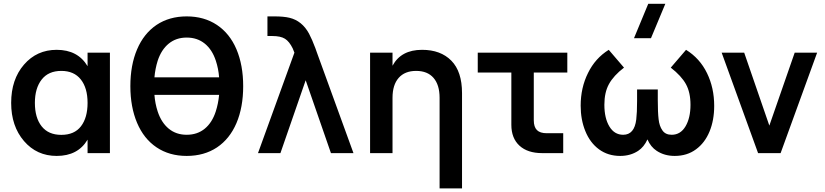

<svg xmlns="http://www.w3.org/2000/svg" viewBox="-20 -823 4432 1032"><path d="M450.7 -540H570.8V0H450.7V-72.3Q398.9 15.1 284.7 15.1Q177.7 15.1 108.9 -64.9Q40 -145 40 -270Q40 -396 108.9 -475.6Q177.7 -555.2 284.7 -555.2Q398.4 -555.2 450.7 -467.3ZM309.6 -441.9Q240.2 -441.9 203.9 -395.3Q167.5 -348.6 167.5 -270Q167.5 -189.9 203.9 -144Q240.2 -98.1 309.6 -98.1Q379.9 -98.1 415.3 -144.3Q450.7 -190.4 450.7 -270Q450.7 -350.1 414.3 -396Q377.9 -441.9 309.6 -441.9Z M983.4 15.1Q890.1 15.1 821.5 -31Q752.9 -77.1 716.8 -162.6Q680.7 -248 680.7 -359.9Q680.7 -472.7 716.8 -557.6Q752.9 -642.6 821.3 -689Q890.1 -734.9 983.4 -734.9Q1077.1 -734.9 1146 -689Q1214.8 -643.1 1251 -558.1Q1287.1 -472.7 1287.1 -359.9Q1287.1 -246.1 1251 -161.4Q1214.8 -76.7 1146.5 -30.8Q1077.6 15.1 983.4 15.1ZM810.1 -407.2H1157.7Q1154.3 -453.6 1140.1 -496.6Q1120.6 -556.2 1080.6 -588.6Q1040.5 -621.1 983.4 -621.1Q926.8 -621.1 887 -588.6Q847.2 -556.2 827.6 -496.6Q814 -453.1 810.1 -407.2ZM983.4 -98.6Q1040.5 -98.6 1080.3 -131.1Q1120.1 -163.6 1139.6 -223.6Q1153.3 -266.1 1157.7 -313H810.1Q813.5 -266.6 827.6 -223.6Q847.2 -164.1 887 -131.3Q926.8 -98.6 983.4 -98.6Z M1366.7 0 1562.5 -540Q1561 -543.9 1557.9 -551.3Q1554.7 -558.6 1553.7 -562Q1535.2 -600.1 1511.7 -614.7Q1488.3 -629.4 1443.4 -629.4H1417.5V-734.9H1455.1Q1504.9 -734.9 1535.6 -727.5Q1603.5 -711.4 1641.1 -642.1Q1657.7 -610.8 1675.3 -563.5Q1676.3 -560.5 1679.2 -552.5Q1682.1 -544.4 1683.6 -540L1879.9 0H1758.8L1623 -391.6L1487.3 0Z M2342.8 189.5V-297.4Q2342.8 -366.7 2310.3 -404.3Q2277.8 -441.9 2216.8 -441.9Q2155.8 -441.9 2122.8 -404.3Q2089.8 -366.7 2089.8 -297.4V0H1969.2V-540H2089.8V-469.7Q2135.7 -555.2 2248.5 -555.2Q2348.6 -555.2 2406 -496.8Q2463.4 -438.5 2463.4 -322.3V189.5Z M2547.9 -433.1V-540H3029.3V-433.1H2849.1V-176.8Q2849.1 -140.6 2866 -123.8Q2882.8 -106.9 2918.9 -106.9H3007.3V0H2894Q2815.9 0 2772.2 -40Q2728.5 -80.1 2728.5 -152.3V-433.1Z M3556.2 -802.7 3479 -617.7H3387.7L3464.4 -802.7ZM3313.5 15.1Q3248 15.1 3199.7 -20.3Q3151.4 -55.7 3126 -118.7Q3101.1 -179.7 3101.1 -254.9Q3101.1 -351.6 3140.6 -430.7Q3179.2 -509.8 3252 -555.2L3334 -459.5Q3278.3 -417 3252.9 -370.6Q3228.5 -326.2 3228.5 -259.8Q3228.5 -188 3255.4 -143.3Q3282.2 -98.6 3329.6 -98.6Q3390.1 -98.6 3399.9 -181.2Q3404.3 -216.8 3404.3 -280.8V-342.3H3515.6V-285.2Q3515.6 -218.8 3520 -182.1Q3523.9 -145.5 3540.5 -122.1Q3556.6 -98.6 3590.3 -98.6Q3637.7 -98.6 3664.6 -143.8Q3691.4 -189 3691.4 -259.8Q3691.4 -326.2 3667 -370.6Q3642.6 -415 3585.4 -459.5L3667.5 -555.2Q3741.7 -509.3 3780.3 -429.7Q3818.8 -350.6 3818.8 -253.9Q3818.8 -176.8 3793.7 -116Q3768.6 -55.2 3721.2 -20.5Q3673.3 15.1 3606.4 15.1Q3551.3 15.1 3509.8 -12.2Q3477.5 -33.2 3460 -73.7Q3441.4 -32.7 3410.2 -12.2Q3368.7 15.1 3313.5 15.1Z M4175.8 0H4054.7L3858.9 -540H3980L4115.2 -147.9L4251.5 -540H4372.1Z"/></svg>

Font: Vela Sans Bd
Style: Bold
Weight: 700
Designer: Principal design: Mikhail Sharanda - project Manrope.
Design modification: Ravid Balaliev
Foundry: Mikhail Sharanda
Version: Version 1.001